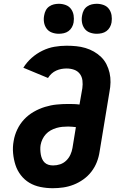

<svg xmlns="http://www.w3.org/2000/svg" viewBox="-20 -984 640 1012"><path d="M258 8Q258 8 258 8Q258 8 258 8Q225 8 193 1.5Q161 -5 135 -20.5Q109 -36 90 -60.5Q71 -85 61.5 -114.5Q52 -144 49 -176.5Q46 -209 52 -241Q57 -272 71 -301.5Q85 -331 107 -354.5Q129 -378 157.5 -394.5Q186 -411 217 -420.5Q248 -430 278.5 -433Q309 -436 340 -436Q355 -436 370 -435.5Q385 -435 399 -433L414 -519Q417 -540 414.5 -560Q412 -580 400.5 -595Q389 -610 370.5 -616.5Q352 -623 331 -623Q317 -623 303.5 -620.5Q290 -618 276.5 -612Q263 -606 252 -596Q241 -586 233 -573L103 -627Q121 -656 147 -679Q173 -702 204 -717Q235 -732 267 -737.5Q299 -743 331 -743Q357 -743 382 -740.5Q407 -738 430.5 -731Q454 -724 475 -712Q496 -700 513 -683.5Q530 -667 541 -645.5Q552 -624 557.5 -600Q563 -576 562.5 -550.5Q562 -525 557 -500L505 -185Q501 -157 490.5 -130Q480 -103 462 -79.5Q444 -56 419.5 -38.5Q395 -21 368 -10.5Q341 0 313.5 4Q286 8 258 8ZM260 -112Q279 -112 297 -118Q315 -124 329 -137.5Q343 -151 351 -168.5Q359 -186 362 -204L380 -314Q370 -315 359.5 -316Q349 -317 339 -317Q324 -317 308.5 -315.5Q293 -314 277.5 -309.5Q262 -305 247.5 -297Q233 -289 222 -277Q211 -265 204 -250.5Q197 -236 194 -220Q192 -208 192.5 -195Q193 -182 195 -170Q197 -158 202 -146.5Q207 -135 215.5 -127Q224 -119 235.5 -115.5Q247 -112 260 -112ZM490 -806Q471 -806 453.5 -812.5Q436 -819 425.5 -833.5Q415 -848 412 -866.5Q409 -885 413 -904Q415 -917 421.5 -929.5Q428 -942 439.5 -950Q451 -958 464 -961Q477 -964 490 -964Q509 -964 526.5 -957.5Q544 -951 554.5 -936.5Q565 -922 568 -903.5Q571 -885 568 -866Q566 -853 559 -840.5Q552 -828 541 -820Q530 -812 516.5 -809Q503 -806 490 -806ZM290 -806Q271 -806 253.5 -812.5Q236 -819 225.5 -833.5Q215 -848 212 -866.5Q209 -885 213 -904Q215 -917 221.5 -929.5Q228 -942 239.5 -950Q251 -958 264 -961Q277 -964 290 -964Q309 -964 326.5 -957.5Q344 -951 354.5 -936.5Q365 -922 368 -903.5Q371 -885 368 -866Q366 -853 359 -840.5Q352 -828 341 -820Q330 -812 316.5 -809Q303 -806 290 -806Z"/></svg>

Font: Iosevka Curly Heavy Extended
Style: Italic
Weight: 900
Width: 7
Italic angle: -9°
Monospace: yes
Designer: Belleve Invis
Foundry: Belleve Invis
Version: Version 11.1.0; ttfautohint (v1.8.3)